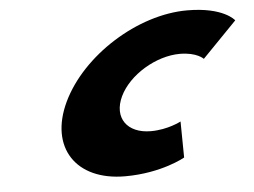

<svg xmlns="http://www.w3.org/2000/svg" viewBox="-44 -582 864 652"><g transform="rotate(-5 388.0 -256.5)"><path d="M578.2 -383C636.6 -383 658.2 -359 658.2 -359L775.8 -480C775.8 -480 740.6 -528 615.7 -528C446.5 -528 253.5 -406 181.7 -255C110.4 -105 189.3 15 357.5 15C482.4 15 562.3 -31 562.3 -31L560.8 -154C560.8 -154 516.3 -130 457.9 -130C376.8 -130 336.9 -186 370.6 -257C403.9 -327 497.1 -383 578.2 -383Z"/></g></svg>

Font: Hussar
Style: BdSuprExtOblFive
Weight: 700
Foundry: Cannot Into Space Fonts
Version: Version 2.00